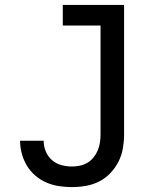

<svg xmlns="http://www.w3.org/2000/svg" viewBox="-20 -755 640 783"><path d="M273 8Q247 8 220.5 4Q194 0 169.5 -10.5Q145 -21 124.5 -38.5Q104 -56 90 -79Q76 -102 69 -128Q62 -154 62 -180Q62 -181 62 -181Q62 -181 62 -181H158Q158 -181 158 -181Q158 -181 158 -181Q158 -159 166.5 -138Q175 -117 191.5 -102.5Q208 -88 229.5 -82Q251 -76 273 -76Q290 -76 306.5 -79.5Q323 -83 337 -91.5Q351 -100 361.5 -113Q372 -126 378.5 -141.5Q385 -157 387.5 -173.5Q390 -190 390 -206V-651H236V-735H486V-206Q486 -178 481 -149.5Q476 -121 463 -95.5Q450 -70 430 -49Q410 -28 384.5 -15Q359 -2 330.5 3Q302 8 273 8Z"/></svg>

Font: Iosevka SS04 Medium Extended
Style: Regular
Weight: 500
Width: 7
Monospace: yes
Designer: Belleve Invis
Foundry: Belleve Invis
Version: Version 19.0.0; ttfautohint (v1.8.4)